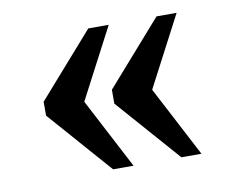

<svg xmlns="http://www.w3.org/2000/svg" viewBox="-53 -529 630 518"><g transform="rotate(-10 262.5 -270.0)"><path d="M405 -77H460L359 -270L460 -463H405L252 -289V-251ZM218 -77H274L173 -270L274 -463H218L65 -289V-251Z"/></g></svg>

Font: Noto Serif Tamil Medium
Style: Italic
Weight: 500
Italic angle: -12°
Designer: Indian Type Foundry, Tom Grace, and the Monotype Design Team
Foundry: Monotype Imaging Inc.
Version: Version 2.003